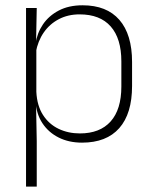

<svg xmlns="http://www.w3.org/2000/svg" viewBox="-20 -516 562 708"><path d="M282.5 10Q234 10 196.5 -8.8Q159 -27.5 136.5 -61.5Q114 -95.5 111.5 -141H98.5L114 -177.5Q116.5 -126.5 138.5 -92.2Q160.5 -58 196 -41Q231.5 -24 274.5 -24Q348.5 -24 388 -68.2Q427.5 -112.5 427.5 -197V-289.5Q427.5 -374 388.2 -418.5Q349 -463 273.5 -463Q230.5 -463 196.8 -445.2Q163 -427.5 141.2 -396Q119.5 -364.5 112 -322.5L99 -354H111Q116.5 -393.5 138.2 -425.8Q160 -458 196.8 -477.2Q233.5 -496.5 284.5 -496.5Q373.5 -496.5 420.2 -442.8Q467 -389 467 -287.5V-199Q467 -97 419.8 -43.5Q372.5 10 282.5 10ZM115.5 172H76V-486.5H115.5L113 -361L114 -346V-138.5L113 -128L115.5 4.5Z"/></svg>

Font: Anek Malayalam Medium ExtraLight
Style: Regular
Weight: 250
Version: Version 1.003